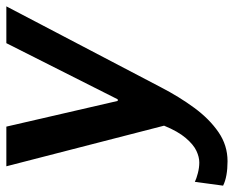

<svg xmlns="http://www.w3.org/2000/svg" viewBox="-99 -465 737 605"><g transform="rotate(-90 269.5 -162.5)"><path d="M64 186Q40 186 20.5 182.5Q1 179 -13 172L-1 83Q9 88 26.5 92.5Q44 97 60 97Q77 97 96.5 88Q116 79 137 54.5Q158 30 176 -14L48 -511H173L254 -160H259L436 -511H552L297 -24Q267 34 232 81.5Q197 129 155.5 157.5Q114 186 64 186Z"/></g></svg>

Font: Chivo Medium Medium
Style: Italic
Weight: 500
Italic angle: -8.05°
Version: Version 2.002